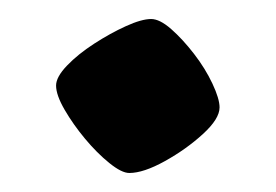

<svg xmlns="http://www.w3.org/2000/svg" viewBox="-20 -370 290 202"><path d="M116 -188Q108 -188 95 -198.5Q82 -209 69.5 -224Q57 -239 48 -254.5Q39 -270 39 -280Q39 -289 50.5 -301Q62 -313 79 -324Q96 -335 112.5 -342.5Q129 -350 139 -350Q148 -350 160 -339.5Q172 -329 184 -313.5Q196 -298 203.5 -282Q211 -266 211 -257Q211 -245 193.5 -229Q176 -213 153.5 -200.5Q131 -188 116 -188Z"/></svg>

Font: Texturina 12pt ExtraBold
Style: Regular
Weight: 800
Designer: Guillermo Torres Carreño
Foundry: Omnibus-Type
Version: Version 1.002